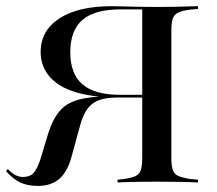

<svg xmlns="http://www.w3.org/2000/svg" viewBox="-39 -591 704 622"><path d="M421.8 -201.6V-560.5H350Q267.7 -560.5 228.2 -526.6Q188.7 -492.7 188.7 -421.8Q188.7 -351.6 228.2 -317.7Q267.7 -283.9 349.2 -283.9H466.9V-275.8H337.9Q259.7 -275.8 204.8 -292.7Q150 -309.7 121.4 -343.1Q92.7 -376.6 92.7 -422.6Q92.7 -491.9 153.6 -531.5Q214.5 -571 323.4 -571Q337.9 -571 360.5 -570.2Q383.1 -569.4 410.9 -569Q438.7 -568.5 469.4 -568.5H478.2Q504 -568.5 526.6 -569Q549.2 -569.4 568.1 -570.2Q587.1 -571 602.4 -571V-562.1L576.6 -559.7Q551.6 -556.5 538.7 -550.4Q525.8 -544.4 521 -531Q516.1 -517.7 516.1 -492.7V-201.6ZM83.9 11.3Q50.8 11.3 27.8 0.8Q4.8 -9.7 -19.4 -36.3L-13.7 -43.5Q-1.6 -30.6 10.1 -24.2Q21.8 -17.7 35.5 -17.7Q57.3 -17.7 69 -29.8Q80.6 -41.9 91.1 -72.6L117.7 -160.5Q133.1 -208.1 157.3 -234.7Q181.5 -261.3 227 -271Q272.6 -280.6 349.2 -280.6H453.2V-275H341.1Q304 -275 280.6 -266.1Q257.3 -257.3 242.7 -236.3Q228.2 -215.3 218.5 -177.4L192.7 -83.1Q179.8 -34.7 153.2 -11.7Q126.6 11.3 83.9 11.3ZM460.5 -2.4Q435.5 -2.4 414.1 -2Q392.7 -1.6 374.6 -1.2Q356.5 -0.8 341.9 0V-8.9L363.7 -11.3Q400 -16.1 410.9 -28.6Q421.8 -41.1 421.8 -78.2V-201.6H516.1V-78.2Q516.1 -53.2 521 -39.9Q525.8 -26.6 538.7 -21Q551.6 -15.3 576.6 -11.3L602.4 -8.9V0Q587.1 -0.8 568.1 -1.2Q549.2 -1.6 526.6 -2Q504 -2.4 478.2 -2.4H469.4Z"/></svg>

Font: Playfair 144pt SemiExpanded Medium
Style: Regular
Weight: 500
Width: 6
Designer: Claus Eggers Sørensen
Foundry: Claus Eggers Sørensen
Version: Version 2.203